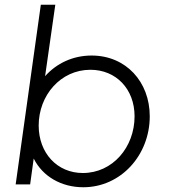

<svg xmlns="http://www.w3.org/2000/svg" viewBox="-20 -777 711 809"><path d="M331 12C489 12 611 -123 611 -287C611 -432 511 -543 366 -543C287 -543 218 -510 170 -456L213 -757H152L46 0H107L122 -109C160 -33 239 12 331 12ZM143 -248C143 -375 235 -483 361 -483C469 -483 547 -402 547 -287C547 -157 455 -48 329 -48C221 -48 143 -132 143 -248Z"/></svg>

Font: Mluvka Light
Style: Italic
Weight: 300
Italic angle: -8°
Designer: Modified by Jiří Krblich, Original typeface by Gumpita Rahayu
Foundry: Gumpita Rahayu & Jiří Krblich
Version: Version 2.000;Glyphs 3.1.1 (3134)